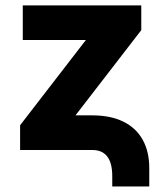

<svg xmlns="http://www.w3.org/2000/svg" viewBox="-20 -550 596 704"><path d="M318.4 0H53.7V-90.8L294.9 -403.3H63.5V-530.3H498V-439.5L256.8 -127H318.4Q385.3 -127 432.1 -104Q479 -81.1 503.2 -37.6Q527.3 5.9 527.3 66.4V133.8H391.6V95.7Q391.6 0 318.4 0Z"/></svg>

Font: Pretendard Std ExtraBold
Style: Regular
Weight: 800
Designer: Base glyphs from Inter by Rasmus Andersson; Hangeul glyphs from Noto Sans CJK(Source Han Sans) by Jang Soo-young and Kan
Foundry: Kil Hyung-jin
Version: Version 1.309